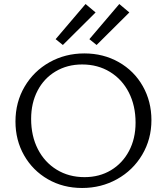

<svg xmlns="http://www.w3.org/2000/svg" viewBox="-20 -930 830 956"><path d="M57 -325Q57 -421 102.5 -498.5Q148 -576 226.5 -620Q305 -664 400 -664Q495 -664 571.5 -620.5Q648 -577 691 -501Q734 -425 734 -332Q734 -237 688 -159.5Q642 -82 563 -38Q484 6 389 6Q294 6 218.5 -37.5Q143 -81 100 -156.5Q57 -232 57 -325ZM655 -319Q655 -404 621.5 -469.5Q588 -535 527.5 -572Q467 -609 389 -609Q315 -609 257 -574.5Q199 -540 167 -478.5Q135 -417 135 -338Q135 -253 168.5 -187.5Q202 -122 262.5 -85Q323 -48 401 -48Q475 -48 532.5 -82.5Q590 -117 622.5 -178.5Q655 -240 655 -319ZM257 -735 406 -910 456 -868 293 -706ZM425 -735 574 -910 624 -868 461 -706Z"/></svg>

Font: Ysabeau
Style: Regular
Weight: 400
Designer: Christian Thalmann (Catharsis Fonts)
Version: Version 0.003